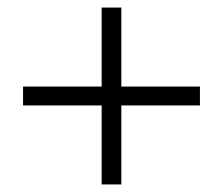

<svg xmlns="http://www.w3.org/2000/svg" viewBox="-20 -592 590 508"><path d="M249 -104V-313H41V-363H249V-572H301V-363H509V-313H301V-104Z"/></svg>

Font: Libre Baskerville
Style: Regular
Weight: 400
Designer: Pablo Impallari, Rodrigo Fuenzalida
Foundry: Pablo Impallari, Rodrigo Fuenzalida
Version: Version 1.000; ttfautohint (v0.93) -l 8 -r 50 -G 200 -x 14 -